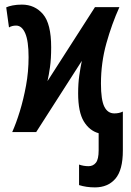

<svg xmlns="http://www.w3.org/2000/svg" viewBox="-20 -573 570 833"><path d="M392 240Q354 240 323 230V141Q343 148 364 148Q384 148 396 133Q408 118 408 79V5Q368 -6 343.5 -46.5Q319 -87 319 -168Q319 -211 324 -245.5Q329 -280 335 -309L137 0H33Q50 -38 66 -90Q82 -142 93 -202Q104 -262 104 -325Q104 -395 89.5 -428.5Q75 -462 50 -462Q32 -462 19 -454L7 -541Q17 -546 35 -549.5Q53 -553 75 -553Q131 -553 166.5 -511.5Q202 -470 202 -368Q202 -318 197 -282.5Q192 -247 186 -221L392 -542H498Q465 -469 441.5 -385Q418 -301 418 -210Q418 -140 432.5 -110.5Q447 -81 476 -81Q497 -81 513 -89V80Q513 165 480.5 202.5Q448 240 392 240Z"/></svg>

Font: Noto Sans Mono Condensed SemiBold
Style: Regular
Weight: 600
Width: 3
Designer: Monotype Design Team
Foundry: Monotype Imaging Inc.
Version: Version 2.014